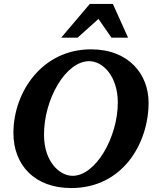

<svg xmlns="http://www.w3.org/2000/svg" viewBox="-20 -937 791 973"><path d="M733 -417C733 -559 634 -687 441 -687C194 -687 48 -471 48 -263C48 -101 155 16 341 16C603 16 733 -212 733 -417ZM577 -417C577 -243 466 -46 348 -46C282 -46 203 -117 203 -255C203 -435 313 -627 432 -627C501 -627 577 -551 577 -417ZM629 -746 552 -917H435L290 -746H373L479 -841L545 -746Z"/></svg>

Font: Veleka
Style: Bold Italic
Weight: 700
Italic angle: -12°
Designer: Stefan Peev, Context Ltd, 2016; SIL International, 1997-2014.
Foundry: Stefan Peev, Context Ltd, 2016
Version: Version 5.000